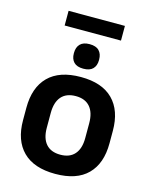

<svg xmlns="http://www.w3.org/2000/svg" viewBox="-123 -898 783 991"><g transform="rotate(15 268.5 -402.5)"><path d="M118.5 -739V-817.5H419.5V-739ZM269 13.5Q155 13.5 96.2 -45Q37.5 -103.5 37.5 -211.5V-278Q37.5 -386.5 96.2 -445.2Q155 -504 269 -504Q382.5 -504 441 -445.2Q499.5 -386.5 499.5 -278V-211.5Q499.5 -103.5 441.2 -45Q383 13.5 269 13.5ZM269 -89Q319 -89 345.2 -119Q371.5 -149 371.5 -205V-284.5Q371.5 -341.5 345.2 -371.8Q319 -402 269 -402Q218.5 -402 192.2 -371.8Q166 -341.5 166 -284.5V-205Q166 -149 192.2 -119Q218.5 -89 269 -89ZM268.5 -548.5Q234.5 -548.5 218 -565.5Q201.5 -582.5 201.5 -612V-615Q201.5 -645 218 -662.2Q234.5 -679.5 268.5 -679.5Q303 -679.5 319.5 -662.2Q336 -645 336 -615V-612Q336 -582.5 319.5 -565.5Q303 -548.5 268.5 -548.5Z"/></g></svg>

Font: Anek Latin SemiBold
Style: Regular
Weight: 600
Designer: Yesha Goshar
Foundry: Ek Type
Version: Version 1.003